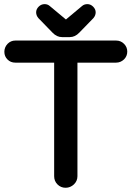

<svg xmlns="http://www.w3.org/2000/svg" viewBox="-20 -889 635 926"><path d="M165 -801.8Q154.3 -814.5 154.3 -829.6Q154.3 -844.7 166.5 -856.9Q178.7 -869.1 195.3 -869.1Q210 -869.1 220.7 -859.4L296.9 -795.9Q296.9 -794.9 297.9 -794.9L375 -859.4Q385.7 -869.1 401.4 -869.1Q417 -869.1 429.2 -856.9Q441.4 -844.7 441.4 -829.6Q441.4 -814.5 430.7 -801.8L362.3 -731.4Q341.8 -710 316.4 -710H279.3Q253.9 -710 233.4 -731.4ZM241.2 -39.1V-586.9H53.7Q31.2 -586.9 16.1 -602.1Q1 -617.2 1 -639.2Q1 -661.1 16.6 -677.7Q32.2 -693.4 53.7 -693.4H540Q562.5 -693.4 578.1 -677.7Q593.8 -662.1 593.8 -640.1Q593.8 -618.2 578.1 -602.5Q561.5 -586.9 540 -586.9H353.5V-39.1Q353.5 -16.6 336.9 0Q319.3 16.6 296.4 16.6Q273.4 16.6 257.3 0.5Q241.2 -15.6 241.2 -39.1Z"/></svg>

Font: FakePearl
Style: SemiBold
Weight: 400
Version: Version 1.2